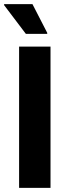

<svg xmlns="http://www.w3.org/2000/svg" viewBox="-30 -915 329 935"><path d="M63 0V-688H216V0ZM96 -750 -10 -890V-895H128L200 -755V-750Z"/></svg>

Font: Saira SemiCondensed
Style: Bold
Weight: 700
Width: 4
Designer: Hector Gatti with collaboration of the Omnibus-Type team
Foundry: Omnibus-Type
Version: Version 1.101